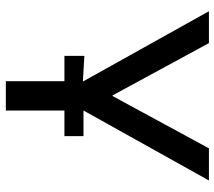

<svg xmlns="http://www.w3.org/2000/svg" viewBox="-60 -694 754 675"><g transform="rotate(90 317.5 -357.0)"><path d="M20 -714H132L316 -375H318L502 -714H615L369 -273H459V-206H369V0H266V-206H177V-276L266 -271V-273Z"/></g></svg>

Font: Non Bureau
Style: Regular
Weight: 400
Designer: Jona Saucedo
Foundry: Non Foundry
Version: Version 1.000; ttfautohint (v1.8.4)